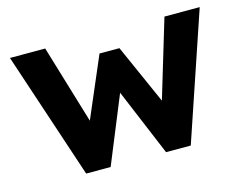

<svg xmlns="http://www.w3.org/2000/svg" viewBox="-79 -651 981 773"><g transform="rotate(-15 411.5 -264.5)"><path d="M192 0 16 -529H163L271 -170L249 -173L369 -453H452L577 -172L552 -170L660 -529H807L628 0H525L399 -301L416 -298L294 0Z"/></g></svg>

Font: Readex Pro SemiBold
Style: Regular
Weight: 600
Designer: Bonnie Shaver-Troup, Thomas Jockin
Foundry: Lexend
Version: Version 1.204